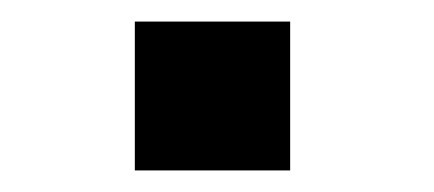

<svg xmlns="http://www.w3.org/2000/svg" viewBox="-20 -363 402 178"><path d="M105 -205V-343H249V-205Z"/></svg>

Font: Maven Pro Black
Style: Regular
Weight: 900
Designer: Joe Prince
Foundry: Joe Prince
Version: Version 2.103